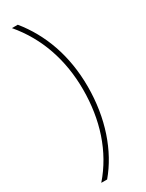

<svg xmlns="http://www.w3.org/2000/svg" viewBox="-228 -747 711 937"><g transform="rotate(-30 127.5 -278.0)"><path d="M214 -282C214 -457 160 -602 69 -714H36C137 -595 187 -447 187 -281C187 -113 139 40 36 158H69C160 50 214 -105 214 -282Z"/></g></svg>

Font: Noto Sans Lao UI Thin
Style: Regular
Weight: 100
Designer: Monotype Design Team
Foundry: Monotype Imaging Inc.
Version: Version 2.000